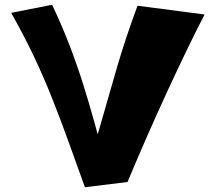

<svg xmlns="http://www.w3.org/2000/svg" viewBox="-20 -780 907 807"><path d="M337 7Q296 -107 262 -201Q228 -295 194 -379.5Q160 -464 120 -548Q80 -632 27 -726L199 -760Q242 -669 273.5 -586.5Q305 -504 329.5 -426Q354 -348 375.5 -270.5Q397 -193 419 -111L516 -15ZM516 -15 346 -68Q375 -162 397 -237Q419 -312 437 -376Q455 -440 472.5 -499.5Q490 -559 510.5 -621Q531 -683 558 -756L840 -719Q805 -652 763.5 -566Q722 -480 678 -384.5Q634 -289 592.5 -194Q551 -99 516 -15Z"/></svg>

Font: Marhey
Style: Bold
Weight: 700
Designer: Nur Syamsi & Bustanul Arifin
Foundry: Namelatype
Version: Version 1.000